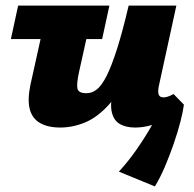

<svg xmlns="http://www.w3.org/2000/svg" viewBox="-20 -447 694 688"><path d="M196 10Q151 10 123 -6.5Q95 -23 86.5 -56.5Q78 -90 89 -143L152 -427H316L263 -188Q254 -146 257.5 -129.5Q261 -113 290 -113Q310 -113 327.5 -127Q345 -141 362.5 -176Q380 -211 399.5 -272Q419 -333 441 -427H512Q486 -292 450 -206.5Q414 -121 372 -74Q330 -27 285.5 -8.5Q241 10 196 10ZM535 221 406 168Q441 130 472 85Q503 40 526.5 -2Q550 -44 563 -74L639 -72Q636 -48 626.5 -11Q617 26 602.5 68Q588 110 571 150Q554 190 535 221ZM19 -307 45 -427H372L346 -307ZM464 10Q432 10 410.5 -2Q389 -14 381.5 -41.5Q374 -69 383 -117L446 -427H612L549 -138Q545 -119 548.5 -108.5Q552 -98 566 -98Q572 -98 580.5 -100.5Q589 -103 602 -110L639 -72Q601 -30 554.5 -10Q508 10 464 10Z"/></svg>

Font: Ysabeau Black
Style: Italic
Weight: 900
Italic angle: -12°
Version: Version 2.000;gftools[0.9.27.dev2+g8671c4b]